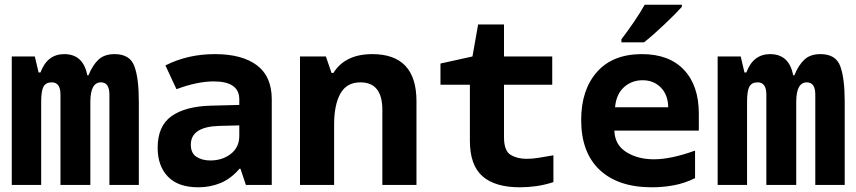

<svg xmlns="http://www.w3.org/2000/svg" viewBox="-20 -786 3640 816"><path d="M155 0V-353Q155 -400 165 -418Q175 -436 200 -436Q237 -436 237 -384V0H364V-353Q364 -436 409 -436Q445 -436 445 -384V0H570V-355Q570 -454 551 -505Q532 -556 467 -556Q424 -556 399 -533Q374 -510 356 -466H351Q334 -556 253 -556Q181 -556 152 -478H144L128 -546H30V0Z M791 -171Q791 -248 914 -251L997 -253V-208Q997 -160 961 -132Q925 -104 874 -104Q839 -104 815 -119.5Q791 -135 791 -171ZM998 -69H1002L1025 0H1135V-364Q1135 -461 1072 -508.5Q1009 -556 893 -556Q778 -556 683 -508L730 -407Q819 -440 888 -440Q997 -440 997 -364V-340L877 -337Q767 -334 708.5 -292Q650 -250 650 -158Q650 -81 693.5 -35.5Q737 10 823 10Q873 10 917 -8Q961 -26 998 -69Z M1400 0V-257Q1400 -340 1426.5 -388Q1453 -436 1512 -436Q1605 -436 1605 -319V0H1750V-356Q1750 -556 1562 -556Q1447 -556 1397 -476H1389L1365 -546H1255V0Z M2332 -12V-126Q2292 -119 2267 -115Q2242 -111 2218 -111Q2178 -111 2150 -128Q2122 -145 2122 -203V-426H2327V-546H2122V-682H2012L1988 -546L1852 -516V-426H1977V-188Q1977 -84 2030.5 -37Q2084 10 2190 10Q2224 10 2259.5 5Q2295 0 2332 -12Z M2717 -606Q2754 -635 2803.5 -682Q2853 -729 2878 -757V-766H2720Q2701 -732 2674 -692.5Q2647 -653 2621 -619V-606ZM2934 -29V-146Q2832 -109 2759 -109Q2691 -109 2642 -139.5Q2593 -170 2591 -231H2950V-303Q2950 -422 2887 -489Q2824 -556 2708 -556Q2584 -556 2517 -480Q2450 -404 2450 -276Q2450 -138 2528.5 -64Q2607 10 2751 10Q2797 10 2843.5 1.5Q2890 -7 2934 -29ZM2711 -445Q2758 -445 2788.5 -414Q2819 -383 2820 -330H2594Q2599 -386 2632 -415.5Q2665 -445 2711 -445Z M3155 0V-353Q3155 -400 3165 -418Q3175 -436 3200 -436Q3237 -436 3237 -384V0H3364V-353Q3364 -436 3409 -436Q3445 -436 3445 -384V0H3570V-355Q3570 -454 3551 -505Q3532 -556 3467 -556Q3424 -556 3399 -533Q3374 -510 3356 -466H3351Q3334 -556 3253 -556Q3181 -556 3152 -478H3144L3128 -546H3030V0Z"/></svg>

Font: Noto Sans Mono UI
Style: Bold
Weight: 700
Designer: Monotype Design team
Foundry: Monotype Imaging Inc.
Version: 1.000